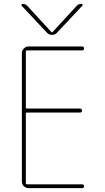

<svg xmlns="http://www.w3.org/2000/svg" viewBox="-20 -970 540 990"><path d="M127.9 -730.5H403.3Q413.1 -730.5 413.1 -720.2Q413.1 -710 403.3 -710H118.2Q113.3 -710 113.3 -705.1V-415Q113.3 -410.2 118.2 -410.2H392.6Q402.3 -410.2 402.8 -399.9Q403.3 -389.6 392.6 -389.6H118.2Q113.3 -389.6 113.3 -384.8V-25.4Q113.3 -20.5 118.2 -19.5H403.3Q413.1 -19.5 413.1 -9.8Q413.1 0 403.3 0H127.9Q113.3 0 103 -9.8Q92.8 -19.5 92.8 -35.2V-695.3Q92.8 -710 103 -720.2Q113.3 -730.5 127.9 -730.5ZM222.7 -800.8 91.8 -940.4Q89.8 -943.4 91.3 -946.8Q92.8 -950.2 96.7 -950.2Q109.4 -950.2 120.1 -940.4L246.1 -803.7H248H250L376 -940.4Q385.7 -950.2 399.4 -950.2Q403.3 -950.2 405.3 -946.8Q407.2 -943.4 404.3 -940.4L273.4 -800.8Q262.7 -790 248 -790Q233.4 -790 222.7 -800.8Z"/></svg>

Font: Rounded-L Mgen+ 2m thin
Style: Regular
Weight: 100
Designer: [Source Han Sans]
Ryoko NISHIZUKA  (kana & ideographs); Paul D. Hunt (Latin, Greek & Cyrillic); Wenlong ZHANG  (bopomofo
Version: Version 1.059.20150602